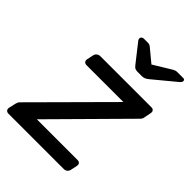

<svg xmlns="http://www.w3.org/2000/svg" viewBox="-229 -839 945 945"><g transform="rotate(45 243.5 -366.0)"><path d="M0.2 0Q-10 0 -15.3 -6.4Q-20.6 -12.7 -18.6 -22.9L-10.6 -58.3Q-8.6 -66.2 -6.2 -71.1Q-3.8 -75.9 1 -80.3L359.3 -440.6H102.9Q92.8 -440.6 87.6 -447Q82.4 -453.4 84.4 -463.6L91.5 -497.1Q93.5 -507.3 101.5 -513.6Q109.4 -520 119.6 -520H475.5Q485.7 -520 490.5 -513.6Q495.2 -507.3 493.2 -497.1L485.9 -459.6Q484.4 -448.3 473.9 -438.8L118.3 -79.4H402.2Q412.4 -79.4 417.2 -73Q422.1 -66.6 419.9 -56.4L412.8 -22.9Q410.8 -12.7 403.3 -6.4Q395.9 0 385.7 0ZM302.9 -595Q295.2 -595 288.2 -597.5Q281.2 -599.9 273.2 -609.9L197.8 -705.9Q192.9 -712.6 193.3 -718.1Q193.7 -724.5 198.7 -728.5Q203.7 -732.5 209.9 -732.5H237Q243.7 -732.5 248.8 -730.7Q253.8 -728.9 258.1 -725.5L326.5 -668.9L419.4 -725.5Q425.5 -728.9 430.6 -730.7Q435.7 -732.5 442.5 -732.5H484Q495.9 -732.5 495.4 -721.4Q495 -714.2 486.6 -706.7L369.7 -609.9Q356.9 -599.9 349.5 -597.5Q342.1 -595 333.6 -595Z"/></g></svg>

Font: Rubik Light
Style: Italic
Weight: 300
Italic angle: -12°
Designer: Hubert and Fischer
Foundry: Hubert and Fischer
Version: Version 2.300;gftools[0.9.30]